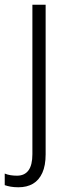

<svg xmlns="http://www.w3.org/2000/svg" viewBox="-56 -552 294 812"><path d="M22 240Q4 240 -10.5 237.5Q-25 235 -36 231V182Q-24 187 -11 189Q2 191 16 191Q48 191 64.5 168.5Q81 146 81 100V-532H137V101Q137 148 123 179Q109 210 83.5 225Q58 240 22 240Z"/></svg>

Font: Noto Sans Thai SemiCondensed Light
Style: Regular
Weight: 300
Width: 4
Designer: Monotype Design Team
Foundry: Monotype Imaging Inc.
Version: Version 2.001